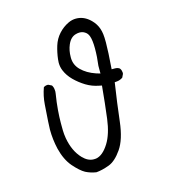

<svg xmlns="http://www.w3.org/2000/svg" viewBox="-98 -719 696 789"><g transform="rotate(-15 250.0 -325.0)"><path d="M336.4 -429.7V-397L318.8 -402.3Q281.2 -415 257.8 -438.5Q236.8 -459.5 235.8 -488.8Q235.8 -491.7 235.8 -494.1Q235.8 -521.5 245.6 -544.9Q257.8 -573.7 280.8 -579.6Q289.1 -582 296.4 -582Q309.1 -582 318.8 -575.7Q329.6 -569.3 334.5 -556.2Q341.3 -538.1 341.3 -502.2Q341.3 -466.3 336.4 -429.7ZM82.5 -333Q76.2 -246.1 76.2 -228.5Q76.2 -186 85.9 -144.5Q98.1 -95.2 124 -64.9Q150.9 -34.2 170.9 -23.4Q190.9 -13.2 215.3 -9.3Q240.2 -11.2 270.5 -22.5Q299.3 -33.2 326.4 -72.3Q353.5 -111.3 362.1 -186Q370.6 -260.7 383.8 -347.2L394 -348.1Q402.3 -349.1 408.4 -351.8Q414.6 -354.5 418.5 -357.4L425.3 -371.6Q425.8 -373 425.8 -376.5Q425.8 -379.9 424.3 -385.5Q422.9 -391.1 418.9 -396Q411.1 -401.9 399.4 -401.9H385.3Q391.1 -477.1 391.1 -514.6Q391.1 -537.6 389.4 -550.3Q387.7 -563 384.3 -573.2Q377 -595.7 358.9 -613.8Q331.5 -641.1 297.4 -641.1Q280.8 -641.1 265.1 -633.8Q240.2 -622.1 221.7 -601.6Q203.1 -581.1 194.8 -554.2Q186.5 -527.3 183.1 -498.5Q182.1 -491.2 182.1 -484.4Q182.1 -465.8 189 -449.7Q198.7 -426.3 218.8 -406.2Q238.8 -386.2 264.2 -370.6Q289.1 -355.5 317.9 -350.1L329.6 -347.7Q322.8 -272.9 314.7 -210Q306.6 -147 283.2 -109.4Q257.8 -68.8 228.5 -64Q224.1 -63.5 219.2 -63.5Q194.3 -63.5 172.4 -86.4Q140.1 -120.1 129.9 -177.7Q127 -195.8 126.7 -210.4Q126.5 -225.1 126.5 -231.2Q126.5 -237.3 126.5 -245.6Q126.5 -266.1 128.9 -297.4Q131.3 -328.6 137.2 -364.3Q138.2 -369.6 138.2 -373.3Q138.2 -377 137.7 -380.9Q137.2 -391.6 131.3 -400.9L117.7 -407.7Q116.2 -408.2 115.2 -408.2Q104.5 -408.2 97.2 -402.8Q85 -369.1 82.5 -333ZM336.4 -429.7V-430.7Z"/></g></svg>

Font: NaikaiFont
Style: ExtraLight
Weight: 200
Version: Version 1.89